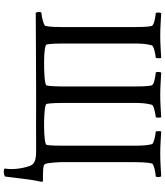

<svg xmlns="http://www.w3.org/2000/svg" viewBox="49 -736 852 991"><g transform="rotate(90 475.5 -240.0)"><path d="M757.8 0C790 0 823.2 2.9 834 28.3C842.8 47.9 858.4 108.4 849.6 161.1C848.6 165 857.4 167 864.3 167C874 167 885.7 164.1 890.6 161.1C897.5 112.3 905.3 25.4 917 -22.5C918 -27.3 918.9 -33.2 914.1 -35.2H897.5C856.4 -35.2 833 -36.1 827.1 -44.9C819.3 -55.7 816.4 -116.2 816.4 -134.8V-509.8C816.4 -527.3 817.4 -575.2 823.2 -597.7C828.1 -609.4 877.9 -617.2 889.6 -617.2C891.6 -617.2 893.6 -625 893.6 -630.9C893.6 -636.7 891.6 -643.6 889.6 -645.5C844.7 -643.6 816.4 -640.6 772.5 -640.6C729.5 -640.6 697.3 -643.6 658.2 -645.5C657.2 -642.6 656.2 -636.7 656.2 -631.8C656.2 -626 657.2 -617.2 660.2 -617.2C668.9 -617.2 720.7 -608.4 723.6 -597.7C730.5 -571.3 731.4 -542 731.4 -506.8V-136.7C731.4 -115.2 731.4 -74.2 727.5 -54.7C725.6 -44.9 680.7 -42 636.7 -41H609.4C565.4 -42 516.6 -44.9 515.6 -54.7C511.7 -74.2 510.7 -115.2 510.7 -136.7V-506.8C510.7 -542 512.7 -571.3 520.5 -597.7C523.4 -608.4 575.2 -617.2 583 -617.2C585.9 -617.2 586.9 -626 586.9 -631.8C586.9 -636.7 585.9 -642.6 585 -645.5C545.9 -643.6 513.7 -640.6 470.7 -640.6C425.8 -640.6 399.4 -643.6 354.5 -645.5C352.5 -643.6 350.6 -636.7 350.6 -630.9C350.6 -625 352.5 -617.2 354.5 -617.2C366.2 -617.2 415 -609.4 419.9 -597.7C425.8 -575.2 425.8 -527.3 425.8 -509.8V-136.7C425.8 -115.2 424.8 -74.2 420.9 -54.7C418.9 -43 347.7 -41 299.8 -41C258.8 -41 210 -44.9 209 -54.7C205.1 -74.2 204.1 -115.2 204.1 -136.7V-506.8C204.1 -542 206.1 -571.3 213.9 -597.7C216.8 -608.4 268.6 -617.2 276.4 -617.2C279.3 -617.2 280.3 -626 280.3 -631.8C280.3 -636.7 279.3 -642.6 278.3 -645.5C239.3 -643.6 207 -640.6 164.1 -640.6C119.1 -640.6 92.8 -643.6 47.9 -645.5C45.9 -643.6 43.9 -636.7 43.9 -630.9C43.9 -625 45.9 -617.2 47.9 -617.2C59.6 -617.2 108.4 -609.4 113.3 -597.7C119.1 -575.2 119.1 -527.3 119.1 -509.8V-131.8C119.1 -115.2 119.1 -71.3 113.3 -47.9C108.4 -37.1 57.6 -27.3 45.9 -27.3C43.9 -27.3 41 -22.5 41 -14.6C41 -7.8 43.9 0 45.9 2C133.8 2 299.8 0 471.7 0C626 0 652.3 1 757.8 0Z"/></g></svg>

Font: Crimson
Style: Roman
Weight: 400
Version: Version 0.2